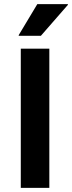

<svg xmlns="http://www.w3.org/2000/svg" viewBox="-20 -911 349 931"><path d="M80.8 0V-675H219.2V0ZM70.8 -737.5V-740.8L160.8 -890.8H309.2V-887.5L178.3 -737.5Z"/></svg>

Font: Funnel Sans
Style: Bold
Weight: 700
Designer: NORD ID, Kristian Moeller
Foundry: Dicotype
Version: Version 1.000